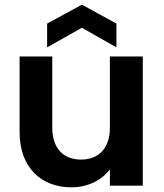

<svg xmlns="http://www.w3.org/2000/svg" viewBox="-20 -796 701 823"><path d="M64 -229C64 -79 156 7 286 7C354 7 415 -22 451 -70V0H592V-554H451V-249C451 -161 404 -112 327 -112C251 -112 204 -161 204 -249V-554H64ZM182 -593 331 -677 479 -593V-695L331 -776L182 -695Z"/></svg>

Font: Poppins SemiBold
Style: Regular
Weight: 600
Designer: Ninad Kale (Devanagari), Jonny Pinhorn (Latin)
Foundry: Indian Type Foundry
Version: 4.004